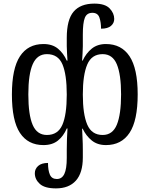

<svg xmlns="http://www.w3.org/2000/svg" viewBox="-20 -792 829 1064"><path d="M290 252Q228 252 200.5 227Q173 202 173 168Q173 144 191.5 127.5Q210 111 246 111Q246 152 256.5 176Q267 200 295 200Q323 200 336.5 172Q350 144 350 83V39Q350 12 351 -20Q352 -52 354 -80H350Q332 -38 301 -13Q270 12 221 12Q135 12 90.5 -55.5Q46 -123 46 -268Q46 -412 90.5 -480Q135 -548 221 -548Q270 -548 301 -522.5Q332 -497 350 -456H354Q353 -477 351.5 -497Q350 -517 350 -536V-582Q350 -683 388 -727.5Q426 -772 503 -772Q562 -772 587.5 -745.5Q613 -719 613 -687Q613 -664 595 -648.5Q577 -633 540 -633Q540 -668 531 -694.5Q522 -721 492 -721Q461 -721 450 -693Q439 -665 439 -601V-536Q439 -516 437.5 -496Q436 -476 435 -456H438Q457 -497 488.5 -522.5Q520 -548 567 -548Q653 -548 698 -480Q743 -412 743 -269Q743 -124 698 -56Q653 12 567 12Q520 12 488.5 -13.5Q457 -39 438 -79H435Q436 -51 437.5 -23.5Q439 4 439 37V81Q439 166 400.5 209Q362 252 290 252ZM240 -44Q301 -44 325.5 -100Q350 -156 350 -268Q350 -379 326 -435.5Q302 -492 240 -492Q186 -492 161.5 -436.5Q137 -381 137 -269Q137 -156 161 -100Q185 -44 240 -44ZM549 -44Q604 -44 627.5 -101Q651 -158 651 -269Q651 -379 627.5 -435.5Q604 -492 549 -492Q488 -492 463.5 -434.5Q439 -377 439 -268Q439 -159 463.5 -101.5Q488 -44 549 -44Z"/></svg>

Font: Noto Serif Georgian Condensed
Style: Regular
Weight: 400
Width: 3
Designer: Monotype Design Team, Akaki Razmadze
Foundry: Google LLC
Version: Version 2.003; ttfautohint (v1.8.4.7-5d5b)